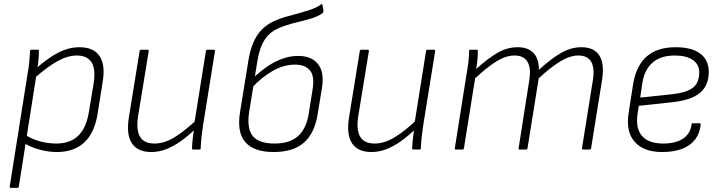

<svg xmlns="http://www.w3.org/2000/svg" viewBox="-20 -722 3487 927"><path d="M254 12Q215 12 171.5 0.5Q128 -11 95 -32L100 -72Q134 -50 173.5 -39.5Q213 -29 252 -29Q317 -29 356 -65Q395 -101 408 -175L432 -318Q443 -388 422 -421Q401 -454 351 -454Q307 -454 258 -427Q209 -400 143 -342L150 -388Q211 -442 261.5 -468Q312 -494 364 -494Q432 -494 461 -451Q490 -408 475 -322L451 -171Q436 -80 386.5 -34Q337 12 254 12ZM32 185Q26 185 27 178L114 -371Q119 -396 121.5 -423.5Q124 -451 125 -475Q125 -482 132 -482H162Q168 -482 168 -476Q168 -463 167 -447.5Q166 -432 164 -416Q162 -400 159 -388L156 -362L71 178Q70 185 63 185Z M710 12Q646 12 617.5 -29Q589 -70 602 -154L654 -475Q655 -482 662 -482H692Q699 -482 698 -475L646 -157Q637 -93 656.5 -61Q676 -29 726 -29Q773 -29 823 -59.5Q873 -90 934 -148L926 -102Q889 -66 853 -40.5Q817 -15 782 -1.5Q747 12 710 12ZM913 0Q907 0 907 -6Q908 -29 910.5 -53Q913 -77 917 -102L918 -124L974 -475Q975 -482 981 -482H1011Q1019 -482 1018 -475L960 -115Q956 -89 953 -61Q950 -33 949 -6Q949 0 942 0Z M1301 12Q1207 12 1165 -35Q1123 -82 1139 -181L1179 -428Q1187 -478 1202.5 -515Q1218 -552 1242.5 -577.5Q1267 -603 1301 -619Q1328 -632 1358.5 -640.5Q1389 -649 1420.5 -657.5Q1452 -666 1480 -675.5Q1508 -685 1529 -700Q1533 -703 1534.5 -702Q1536 -701 1537 -698L1542 -668Q1542 -662 1538 -659Q1515 -642 1478.5 -631.5Q1442 -621 1402.5 -611.5Q1363 -602 1325 -586Q1282 -567 1257.5 -529.5Q1233 -492 1223 -429L1183 -182Q1171 -101 1200.5 -65Q1230 -29 1306 -29Q1378 -29 1418.5 -64.5Q1459 -100 1471 -175L1489 -289Q1500 -353 1477 -381.5Q1454 -410 1403 -410Q1350 -410 1296.5 -379.5Q1243 -349 1194 -296L1200 -343Q1231 -373 1265.5 -397.5Q1300 -422 1339 -437Q1378 -452 1420 -452Q1484 -452 1515.5 -412.5Q1547 -373 1534 -295L1514 -172Q1499 -78 1447 -33Q1395 12 1301 12Z M1773 12Q1709 12 1680.5 -29Q1652 -70 1665 -154L1717 -475Q1718 -482 1725 -482H1755Q1762 -482 1761 -475L1709 -157Q1700 -93 1719.5 -61Q1739 -29 1789 -29Q1836 -29 1886 -59.5Q1936 -90 1997 -148L1989 -102Q1952 -66 1916 -40.5Q1880 -15 1845 -1.5Q1810 12 1773 12ZM1976 0Q1970 0 1970 -6Q1971 -29 1973.5 -53Q1976 -77 1980 -102L1981 -124L2037 -475Q2038 -482 2044 -482H2074Q2082 -482 2081 -475L2023 -115Q2019 -89 2016 -61Q2013 -33 2012 -6Q2012 0 2005 0Z M2181 0Q2175 0 2176 -7L2233 -367Q2238 -394 2241.5 -422.5Q2245 -451 2245 -476Q2245 -482 2250 -482H2282Q2287 -482 2287 -476Q2287 -456 2285 -434Q2283 -412 2279 -389Q2337 -441 2383 -467.5Q2429 -494 2479 -494Q2530 -494 2556 -466Q2582 -438 2582 -385Q2641 -439 2689 -466.5Q2737 -494 2787 -494Q2849 -494 2874 -453.5Q2899 -413 2887 -337L2834 -7Q2833 0 2827 0H2796Q2789 0 2790 -7L2842 -332Q2852 -391 2835 -422.5Q2818 -454 2772 -454Q2732 -454 2685 -425.5Q2638 -397 2581 -344L2527 -7Q2526 -3 2524.5 -1.5Q2523 0 2520 0H2489Q2482 0 2484 -7L2535 -332Q2545 -391 2527.5 -422.5Q2510 -454 2464 -454Q2423 -454 2377.5 -426Q2332 -398 2274 -344L2220 -7Q2219 0 2212 0Z M3177 12Q3088 12 3044.5 -37Q3001 -86 3015 -176L3037 -317Q3052 -406 3103 -450Q3154 -494 3242 -494Q3320 -494 3361 -463Q3402 -432 3402 -375Q3402 -310 3360.5 -274.5Q3319 -239 3230 -229L3064 -211L3058 -171Q3048 -102 3080 -65.5Q3112 -29 3182 -29Q3242 -29 3277.5 -52.5Q3313 -76 3319 -121Q3319 -127 3325 -127H3358Q3363 -127 3363 -121Q3359 -79 3336.5 -49Q3314 -19 3273.5 -3.5Q3233 12 3177 12ZM3071 -251 3225 -267Q3296 -275 3326 -299Q3356 -323 3356 -372Q3356 -411 3325 -432.5Q3294 -454 3238 -454Q3170 -454 3130.5 -419.5Q3091 -385 3081 -319Z"/></svg>

Font: Sofia Sans ExtraLight
Style: Italic
Weight: 250
Italic angle: -9°
Version: Version 4.100-B